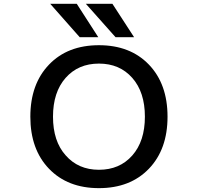

<svg xmlns="http://www.w3.org/2000/svg" viewBox="-20 -979 1040 1010"><path d="M325.2 -162.1Q391.6 -85.9 500.5 -85.9Q609.4 -85.9 675.8 -161.1Q742.2 -236.3 742.2 -365.2Q742.2 -494.1 675.8 -569.3Q609.4 -644.5 500.5 -644.5Q391.6 -644.5 325.2 -569.3Q258.8 -494.1 258.8 -365.2Q258.8 -236.3 325.2 -162.1ZM238.3 -639.6Q335.9 -741.2 500.5 -741.2Q665 -741.2 763.2 -639.2Q861.3 -537.1 861.3 -365.2Q861.3 -193.4 763.2 -91.3Q665 10.7 500.5 10.7Q335.9 10.7 237.8 -91.3Q139.6 -193.4 139.6 -365.2Q139.6 -537.1 238.3 -639.6ZM571.3 -959 685.5 -783.2H587.9L431.6 -959ZM383.8 -959 497.1 -783.2H399.4L244.1 -959Z"/></svg>

Font: GenEi Gothic M SemiBold
Style: Regular
Weight: 500
Designer: o_tamon (Modified); [Source Han Sans]
Ryoko NISHIZUKA  (kana & ideographs); Paul D. Hunt (Latin, Greek & Cyrillic); Wenl
Version: Version 1.1a;Original Version 1.004